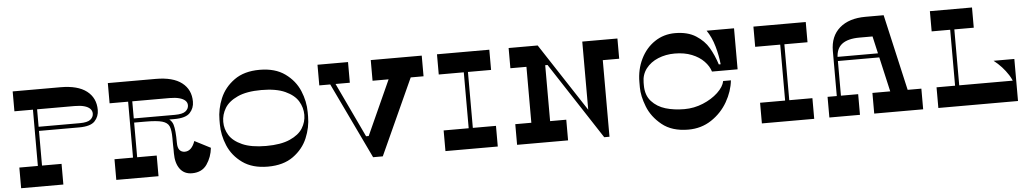

<svg xmlns="http://www.w3.org/2000/svg" viewBox="-38 -1043 7425 1383"><g transform="rotate(-5 3674.0 -351.0)"><path d="M204 -606.8H234V-139.8H204ZM415.5 -700Q540.7 -700 604.8 -650.3Q669 -600.6 669 -513.5Q669 -466.2 638 -433.1Q606.9 -400 525.3 -400H220V-430H531.2Q586.8 -430 608.8 -447.5Q630.9 -465.1 630.9 -490.8Q630.9 -511.4 616.3 -526.1Q601.8 -540.8 573.9 -548.5Q545.9 -556.2 504.1 -556.2H70V-700ZM375.3 -149.4V0H70V-149.4Z M892 -606.8H922V-139.8H892ZM1103.5 -700Q1228.7 -700 1292.8 -650.3Q1357 -600.6 1357 -513.5Q1357 -466.2 1326 -433.1Q1294.9 -400 1213.3 -400H908V-430H1219.2Q1274.8 -430 1296.8 -447.5Q1318.9 -465.1 1318.9 -490.8Q1318.9 -510.6 1304.3 -524.5Q1289.8 -538.4 1261.5 -546.1Q1233.1 -553.8 1192.1 -553.8H758V-700ZM1010 -430Q1107.2 -430 1149.6 -414.3Q1192 -398.6 1204 -359.2Q1216 -319.8 1216 -228.3Q1216 -192.7 1229.6 -175.9Q1243.2 -159.2 1267.8 -159.2Q1317.2 -159.2 1342.2 -230.1L1457 -171Q1450 -104 1414 -52Q1378 0 1306 0Q1249.4 0 1218.7 -41.8Q1188 -83.5 1188 -155.1Q1188 -167.9 1188 -183.8Q1188 -199.6 1187.2 -216.1Q1187 -230.1 1187 -242.5Q1187 -254.8 1187 -263.8Q1187 -322.8 1175 -350.3Q1163 -377.8 1124.5 -388.9Q1086 -400 1002 -400H900V-430ZM1063.3 -149.4V0H758V-149.4Z M2174 -334Q2174 -256 2142 -179.5Q2110 -103 2038.5 -51.5Q1967 0 1855 0Q1743 0 1671.5 -51.5Q1600 -103 1568 -179.5Q1536 -256 1536 -334V-366Q1536 -444 1568 -520.5Q1600 -597 1671.5 -648.5Q1743 -700 1855 -700Q1967 -700 2038.5 -648.5Q2110 -597 2142 -520.5Q2174 -444 2174 -366ZM1855 -149.4Q1961.6 -149.4 2027 -178.4Q2092.4 -207.4 2120.2 -252.3Q2148.1 -297.3 2148.1 -349Q2148.1 -401.6 2120.2 -447.8Q2092.4 -494 2027.1 -523.9Q1961.8 -553.8 1855 -553.8Q1748.2 -553.8 1682.9 -523.9Q1617.6 -494 1589.8 -447.8Q1561.9 -401.6 1561.9 -349Q1561.9 -297.3 1589.8 -252.3Q1617.6 -207.4 1683 -178.4Q1748.4 -149.4 1855 -149.4Z M3027.8 -550.6H2659.1V-700H3027.8ZM2494.8 -550.6H2274V-700H2494.8ZM2377.2 -580.9 2587.5 -135.9 2792.1 -588.2 2952.2 -588.4 2685.1 -1.6H2615.1L2339 -580.2ZM2564.7 -156.4H2606.7L2586.7 -116.4Z M3319.1 -606.8H3349.1V-119.8H3319.1ZM3516.4 -149.4V0H3138V-149.4ZM3516.4 -700V-553.8H3138V-700Z M3772.1 -566.1H3907.8V-121.1H3772.1ZM4024.7 -149.4V0H3656V-149.4ZM3853.1 -700 3950.1 -553.8H3656V-700ZM4188.5 -606.8H4324.1V0H4310.1L4188.5 -185.9ZM4442.7 -700V-553.8H4188.5V-700ZM4286.1 0 3829.1 -700H3866.1L4324.1 0Z M4843.6 -556.2Q4779 -556.2 4723.8 -533.5Q4668.7 -510.7 4635.8 -467.9Q4603 -425.1 4603 -367.4V-347.4Q4603 -275.1 4643 -231.2Q4683 -187.4 4743.9 -169.2Q4804.8 -151.1 4879.8 -151.1Q4949.6 -151.1 5014.2 -177.8Q5078.8 -204.5 5122.8 -245.8Q5166.7 -287.2 5174.8 -328.6H5230.8Q5222.7 -250.1 5179.2 -174.3Q5135.6 -98.6 5062.2 -50.1Q4988.9 -1.6 4895.2 -1.6Q4777.2 -1.6 4705.1 -60Q4632.9 -118.4 4603 -195.7Q4573 -272.9 4573 -334.4V-373.4Q4573 -464.4 4610 -539.9Q4647 -615.4 4712 -658.9Q4777 -702.4 4859 -702.4Q4950 -702.4 5009.5 -664.4Q5069 -626.4 5100.5 -572.4Q5132 -518.4 5154 -450.4H5167.2Q5161.5 -511.8 5142 -580.6Q5122.5 -649.5 5087.6 -700H5285.8V-403.4H5100.5Q5088.6 -442.9 5054.8 -478Q5021.1 -513.1 4967.4 -534.7Q4913.7 -556.2 4843.6 -556.2Z M5607.1 -606.8H5637.1V-119.8H5607.1ZM5804.4 -149.4V0H5426V-149.4ZM5804.4 -700V-553.8H5426V-700Z M6238.3 0V-149.4H6592.2V0ZM5914 0V-149.4H6135.3V0ZM5980.7 -475.2Q5980.7 -581.6 6048.7 -640.8Q6116.7 -700 6236.5 -700H6367.7L6500.9 -115.3L6375.2 -114L6274.6 -554.6H6180.4Q6095.6 -554.6 6053.1 -521.8Q6010.7 -489 6010.7 -419.9V-121.9L5980.7 -122.7ZM5990.7 -400V-430H6412.2V-400Z M6836 -606.8H6866V-121.6H6836ZM7006.5 -700V-553.8H6702V-700ZM7001 -51.4H7272.4Q7272.4 -126.5 7231.3 -190.9Q7190.3 -255.3 7127.8 -304H7278V-6H7001ZM6702 -149.4H7278V0H6702Z"/></g></svg>

Font: Space Cowgirl
Style: Regular
Weight: 400
Designer: Valery Marier
Foundry: Valery Marier
Version: Version 1.000